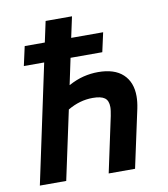

<svg xmlns="http://www.w3.org/2000/svg" viewBox="-80 -778 741 846"><g transform="rotate(-10 290.0 -355.0)"><path d="M30 0 143 -531H52L71 -617H161L181 -710H299L279 -617H422L403 -531H261L236 -413Q271 -432 303.5 -440Q336 -448 369 -448Q442 -448 480 -412.5Q518 -377 518 -314Q518 -289 512 -260L456 0H338L391 -248Q393 -259 394.5 -269Q396 -279 396 -287Q396 -316 379.5 -328Q363 -340 326 -340Q268 -340 214 -308L148 0Z"/></g></svg>

Font: Sometype Mono
Style: Bold Italic
Weight: 700
Italic angle: -12°
Monospace: yes
Designer: Ryoichi Tsunekawa
Foundry: Dharma Type
Version: Version 1.000; ttfautohint (v1.8.3)